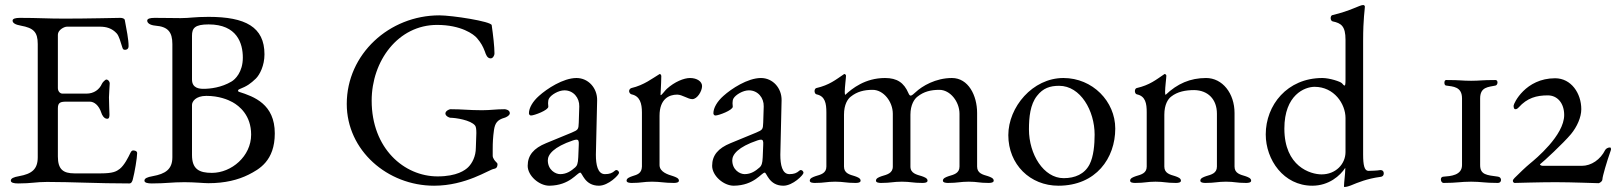

<svg xmlns="http://www.w3.org/2000/svg" viewBox="-20 -724 6432 763"><path d="M210 -102V-294C210 -317 221 -320 244 -320H337C354 -320 373 -306 383 -275C385 -268 393 -252 406 -252C414 -252 415 -260 415 -269C415 -277 413 -317 413 -337C413 -353 416 -383 416 -392C416 -402 408 -408 403 -408C398 -408 387 -396 385 -391C375 -368 353 -352 324 -352H228C218 -352 210 -362 210 -374V-586C210 -605 235 -618 246 -618H377C402 -618 425 -612 444 -591C453 -581 459 -558 466 -536C468 -529 470 -526 477 -526C483 -526 491 -529 491 -541C491 -568 483 -606 476 -644C475 -651 465 -653 458 -653C448 -653 327 -650 236 -650C166 -650 134 -653 59 -653C42 -653 30 -650 30 -642C30 -633 40 -626 63 -622C113 -613 130 -597 130 -549V-99C130 -51 106 -33 56 -24C33 -20 23 -15 23 -6C23 2 35 5 52 5C106 5 122 -1 167 -1C267 -1 366 5 494 5C502 5 506 -3 508 -12C515 -38 525 -97 525 -115C525 -123 519 -125 512 -126C505 -127 502 -124 498 -116C490 -99 474 -67 456 -53C443 -43 430 -35 380 -35H276C231 -35 210 -51 210 -102Z M822 -37C771 -37 743 -52 743 -108V-307C743 -320 757 -343 800 -343C850 -343 886 -328 904 -318C931 -303 978 -266 978 -189C978 -103 900 -37 822 -37ZM713 0C753 0 790 4 808 4C874 4 926 -9 968 -30C1009 -51 1072 -84 1072 -194C1072 -310 990 -340 930 -359C924 -361 925 -367 930 -369C963 -382 976 -392 997 -412C1012 -427 1031 -463 1031 -508C1031 -617 955 -657 809 -657C751 -657 736 -652 698 -652C657 -652 648 -653 594 -653C577 -653 565 -650 565 -642C565 -633 575 -624 598 -622C647 -618 665 -597 665 -549V-99C665 -51 637 -33 587 -24C564 -20 554 -15 554 -6C554 2 566 5 583 5C641 5 661 0 713 0ZM789 -371C773 -371 743 -373 743 -408V-582C743 -612 754 -627 809 -627C922 -627 945 -552 945 -495C945 -437 914 -408 900 -400C860 -376 815 -371 789 -371Z M1934 -624C1932 -639 1776 -663 1726 -663C1527 -663 1358 -509 1358 -311C1358 -126 1520 14 1705 14C1832 14 1923 -50 1943 -53C1957 -55 1957 -67 1957 -72C1957 -77 1948 -82 1944 -89C1941 -95 1938 -98 1938 -105V-132C1938 -157 1939 -178 1943 -207C1947 -234 1956 -248 1985 -256C1990 -257 2006 -265 2006 -274C2006 -287 1990 -290 1985 -290C1949 -290 1931 -286 1896 -286C1841 -286 1819 -290 1770 -290C1765 -290 1750 -283 1750 -273C1750 -263 1765 -256 1770 -256C1790 -256 1851 -247 1868 -225C1872 -220 1873 -209 1873 -195C1873 -177 1871 -154 1871 -137C1871 -102 1856 -75 1841 -60C1829 -48 1796 -23 1719 -23C1586 -23 1457 -134 1457 -324C1457 -482 1562 -625 1717 -625C1812 -625 1863 -588 1876 -572C1892 -553 1899 -540 1907 -519C1911 -507 1916 -492 1930 -492C1938 -492 1945 -502 1945 -512C1945 -538 1940 -582 1934 -624Z M2384 -32C2355 -32 2348 -70 2348 -109L2353 -325C2354 -374 2318 -414 2271 -414C2218 -414 2153 -371 2122 -343C2097 -321 2082 -295 2082 -274C2082 -271 2084 -265 2090 -265C2103 -265 2159 -286 2159 -300C2159 -305 2158 -309 2158 -314C2158 -321 2159 -328 2162 -333C2170 -347 2199 -365 2223 -365C2259 -365 2283 -335 2282 -301L2280 -237C2279 -210 2278 -208 2252 -197L2150 -155C2101 -135 2077 -107 2077 -65C2077 -26 2122 14 2163 14C2245 13 2273 -38 2286 -38C2294 -38 2303 14 2360 14C2398 14 2440 -29 2440 -37C2440 -45 2430 -52 2424 -46C2413 -36 2402 -32 2384 -32ZM2157 -87C2157 -110 2180 -140 2257 -166C2262 -168 2268 -169 2271 -169C2279 -169 2281 -163 2280 -148L2278 -99C2277 -74 2273 -65 2266 -59C2250 -45 2232 -32 2206 -32C2187 -32 2157 -49 2157 -87Z M2601 -264C2601 -331 2639 -348 2671 -348C2691 -348 2714 -330 2731 -330C2751 -330 2770 -362 2770 -382C2770 -400 2750 -414 2722 -414C2698 -414 2661 -399 2630 -371C2623 -365 2610 -346 2606 -346C2605 -346 2605 -346 2605 -348C2607 -380 2608 -416 2608 -423C2607 -426 2605 -430 2602 -430C2601 -430 2601 -429 2600 -429C2573 -413 2540 -386 2489 -374C2485 -373 2480 -368 2480 -362C2480 -356 2485 -350 2490 -349C2523 -342 2531 -313 2531 -277V-62C2530 -35 2513 -30 2493 -24C2482 -20 2470 -16 2470 -6C2470 2 2483 3 2490 3C2530 3 2536 -2 2571 -2C2606 -2 2618 3 2658 3C2665 3 2678 2 2678 -6C2678 -16 2666 -20 2655 -24C2635 -30 2602 -40 2601 -67Z M3117 -32C3088 -32 3081 -70 3081 -109L3086 -325C3087 -374 3051 -414 3004 -414C2951 -414 2886 -371 2855 -343C2830 -321 2815 -295 2815 -274C2815 -271 2817 -265 2823 -265C2836 -265 2892 -286 2892 -300C2892 -305 2891 -309 2891 -314C2891 -321 2892 -328 2895 -333C2903 -347 2932 -365 2956 -365C2992 -365 3016 -335 3015 -301L3013 -237C3012 -210 3011 -208 2985 -197L2883 -155C2834 -135 2810 -107 2810 -65C2810 -26 2855 14 2896 14C2978 13 3006 -38 3019 -38C3027 -38 3036 14 3093 14C3131 14 3173 -29 3173 -37C3173 -45 3163 -52 3157 -46C3146 -36 3135 -32 3117 -32ZM2890 -87C2890 -110 2913 -140 2990 -166C2995 -168 3001 -169 3004 -169C3012 -169 3014 -163 3013 -148L3011 -99C3010 -74 3006 -65 2999 -59C2983 -45 2965 -32 2939 -32C2920 -32 2890 -49 2890 -87Z M3863 -62V-275C3863 -345 3828 -414 3763 -414C3698 -414 3644.6 -381.9 3619 -358C3600.7 -341 3596.3 -339.3 3590 -354C3572.3 -395.3 3545 -414 3497 -414C3418 -414 3366.1 -372.2 3339 -347C3337.6 -348.4 3337 -353 3337 -359C3337 -378 3342 -414 3342 -423C3342 -427 3338 -430 3335 -430C3301 -407 3276 -386 3224 -374C3220 -373 3217 -368 3217 -362C3217 -356 3220 -350 3225 -349C3259 -342 3264 -313 3264 -277V-62C3264 -35 3241 -30 3221 -24C3210 -20 3198 -16 3198 -6C3198 2 3210 3 3218 3C3258 3 3264 -2 3299 -2C3334 -2 3340 3 3380 3C3388 3 3400 2 3400 -6C3400 -16 3388 -20 3377 -24C3357 -30 3334 -35 3334 -62V-268C3334 -309 3349 -331 3361 -340C3386 -360 3414 -367 3448 -367C3491 -367 3528 -320 3528 -272V-62C3528 -35 3504 -30 3484 -24C3473 -20 3461 -16 3461 -6C3461 2 3474 3 3481 3C3521 3 3529 -2 3564 -2C3599 -2 3606 3 3646 3C3654 3 3666 2 3666 -6C3666 -16 3654 -20 3643 -24C3623 -30 3598 -35 3598 -62V-268C3598 -308 3614 -331 3626 -340C3651 -360 3679 -367 3713 -367C3756 -367 3793 -320 3793 -272V-62C3793 -35 3770 -30 3750 -24C3739 -20 3727 -16 3727 -6C3727 2 3740 3 3747 3C3787 3 3795 -2 3830 -2C3865 -2 3869 3 3909 3C3916 3 3929 2 3929 -6C3929 -16 3917 -20 3906 -24C3886 -30 3863 -35 3863 -62Z M4206 -414C4083 -414 3987 -298 3987 -187C3987 -70 4074 14 4186 14C4336 14 4412 -96 4412 -213C4412 -321 4322 -414 4206 -414ZM4189 -383C4274 -383 4330 -284 4330 -189C4330 -150 4326 -102 4310 -71C4290 -32 4252 -16 4207 -16C4127 -16 4069 -111 4069 -210C4069 -258 4074 -309 4101 -343C4125 -374 4153 -383 4189 -383Z M4726 -366C4780 -365 4816 -330 4816 -272V-62C4816 -35 4793 -30 4773 -24C4762 -20 4750 -16 4750 -6C4750 2 4763 3 4770 3C4810 3 4817 -2 4852 -2C4887 -2 4892 3 4932 3C4940 3 4952 2 4952 -6C4952 -16 4940 -20 4929 -24C4909 -30 4886 -35 4886 -62V-275C4886 -353 4838 -414 4773 -414C4710 -414 4658.5 -391.5 4612 -347C4610.6 -348.4 4610 -353 4610 -359C4610 -378 4615 -414 4615 -423C4615 -427 4611 -430 4608 -430C4574 -407 4549 -386 4497 -374C4493 -373 4490 -368 4490 -362C4490 -356 4493 -350 4498 -349C4532 -342 4537.2 -313 4537 -277V-62C4537 -35 4514 -30 4494 -24C4483 -20 4471 -16 4471 -6C4471 2 4483 3 4491 3C4531 3 4537 -2 4572 -2C4607 -2 4613 3 4653 3C4661 3 4673 2 4673 -6C4673 -16 4661 -20 4650 -24C4630 -30 4607 -35 4607 -62V-268C4607 -309 4622 -331 4634 -340C4659 -360 4692 -366 4726 -366Z M5204 -379C5282 -379 5327 -311 5327 -255V-120C5327 -72 5288 -31 5232 -31C5188 -31 5084 -62 5084 -213C5084 -347 5165 -379 5204 -379ZM5313 -393C5307 -400 5263 -414 5235 -414C5095 -414 5010 -306 5010 -190C5010 -89 5081 14 5195 14C5261 14 5306 -26 5326 -57V-51C5326 -34 5321 2 5321 15C5321 18 5320 19 5324 19C5330 19 5344 15 5348 13C5377 1 5413 -14 5465 -21C5470 -21 5479 -24 5479 -35C5479 -47 5469 -49 5464 -48C5454 -46 5428 -45 5418 -45C5402 -45 5397 -68 5397 -110V-562C5397 -652 5404 -686 5404 -698C5403 -702 5401 -704 5397 -704C5383 -704 5348 -681 5275 -664C5270 -663 5268 -657 5268 -652C5268 -646 5271 -640 5276 -639C5310 -632 5327 -620 5327 -566V-408C5327 -390 5326 -384 5323 -384C5321 -384 5317 -388 5313 -393Z M5790 -68C5790 -27 5744 -24 5717 -22C5709 -22 5706 -17 5706 -11C5706 -4 5710 3 5717 3C5771 3 5783 -2 5826 -2C5868 -2 5876 3 5933 3C5941 3 5945 -3 5945 -9C5945 -15 5941 -21 5933 -22C5889 -28 5862 -29 5862 -68V-333C5862 -379 5895 -378 5923 -384C5928 -385 5931 -391 5931 -396C5931 -401 5929 -406 5923 -406C5865 -406 5864 -403 5826 -403C5787 -403 5787 -406 5727 -406C5722 -406 5720 -401 5720 -395C5720 -390 5722 -384 5727 -384C5754 -380 5790 -380 5790 -333Z M6333 4C6335 4 6348 -2 6348 -12C6348 -22 6365 -81 6381 -126C6382 -128 6382 -130 6382 -132C6382 -135 6381 -138 6378 -138C6369 -138 6362 -133 6359 -128C6340 -90 6304 -65 6266 -65H6111C6105 -65 6096 -69 6102 -73C6112 -80 6193 -155 6223 -191C6247 -220 6264 -258 6264 -290C6264 -353 6224 -413 6160 -413C6042 -413 5995 -313 5995 -304C5995 -298 5996 -290 6002 -290C6008 -290 6011 -293 6015 -297C6049 -335 6086 -345 6131 -345C6169 -345 6196 -314 6196 -267C6196 -186 6082 -92 6060 -74C6044 -61 6016 -34 5999 -17C5995 -13 5992 -9 5992 -5C5992 -1 5996 3 5999 3C6004 3 6098 0 6162 0C6229 0 6319 4 6333 4Z"/></svg>

Font: EB Garamond 12
Style: Regular
Weight: 400
Version: Version 0.016+